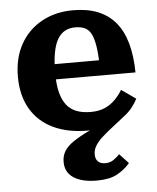

<svg xmlns="http://www.w3.org/2000/svg" viewBox="-55 -598 728 892"><g transform="rotate(-5 308.5 -152.0)"><path d="M461 -37 453 -7Q428 2 399.5 7Q371 12 338 12Q246 12 178.5 -20Q111 -52 74 -114.5Q37 -177 37 -266Q37 -352 72.5 -416Q108 -480 172 -515.5Q236 -551 319 -551Q386 -551 435 -531Q484 -511 516.5 -472Q549 -433 565.5 -374.5Q582 -316 583 -238H134V-309H441L420 -281Q419 -338 413 -375Q407 -412 396 -433Q385 -454 366.5 -462.5Q348 -471 322 -471Q296 -471 275.5 -460.5Q255 -450 240.5 -426.5Q226 -403 218.5 -363.5Q211 -324 211 -267Q211 -214 220.5 -177Q230 -140 248.5 -117Q267 -94 295 -83.5Q323 -73 360 -73Q398 -73 425.5 -85Q453 -97 473.5 -117.5Q494 -138 509 -163L576 -116Q564 -93 548.5 -74Q533 -55 509 -37Q479 -13 452.5 7.5Q426 28 405 47Q384 66 372.5 85Q361 104 361 125Q361 147 373 158.5Q385 170 407 170Q430 170 447 157.5Q464 145 474 134L516 179Q489 210 454 228.5Q419 247 360 247Q316 247 283 236Q250 225 232 203Q214 181 214 148Q214 119 227.5 97Q241 75 270.5 55Q300 35 347 12.5Q394 -10 461 -37Z"/></g></svg>

Font: Roboto Serif
Style: Bold
Weight: 700
Designer: Greg Gazdowicz
Foundry: Commercial Type
Version: Version 1.008